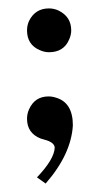

<svg xmlns="http://www.w3.org/2000/svg" viewBox="-20 -351 228 454"><path d="M148.4 -279.3Q148.4 -311.5 118.2 -326.2Q107.4 -331.1 95.7 -331.1Q63.5 -331.1 48.8 -301.8Q43.9 -291 43.9 -279.3Q43.9 -245.1 74.2 -232.4Q85 -227.5 95.7 -227.5Q130.9 -227.5 143.6 -257.8Q148.4 -268.6 148.4 -279.3ZM152.3 -54.7Q152.3 -108.4 112.3 -120.1Q103.5 -123 94.7 -123Q62.5 -123 48.8 -92.8Q43.9 -82 43.9 -70.3Q43.9 -36.1 76.2 -23.4Q82 -21.5 85.9 -20.5Q108.4 -14.6 109.4 -2Q108.4 25.4 67.4 68.4L87.9 83Q148.4 13.7 152.3 -54.7Z"/></svg>

Font: Abhaya Libre Medium
Style: Regular
Weight: 500
Designer: Pushpananda Ekanayake, Sol Matas, Pathum Egodawatta
Foundry: Mooniak
Version: Version 1.050 ; ttfautohint (v1.6)